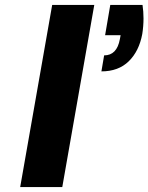

<svg xmlns="http://www.w3.org/2000/svg" viewBox="-20 -760 603 780"><path d="M363 -740 233 0H62L192 -740ZM559 -740Q563 -713 563 -685Q563 -654 558 -622Q545 -552 503 -511Q461 -470 392 -470L403 -535Q455 -535 467 -601L470 -617H407L428 -740Z"/></svg>

Font: Fz Poppins
Style: Bold Italic
Weight: 700
Italic angle: -10°
Designer: Ninad Kale (Devanagari), Jonny Pinhorn (Latin)
Foundry: Indian Type Foundry
Version: Vit hóa bi Vntype.Com & FontZin.Com